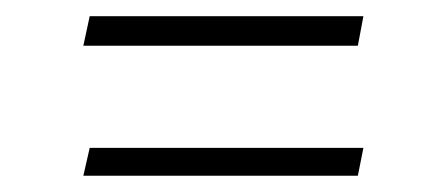

<svg xmlns="http://www.w3.org/2000/svg" viewBox="-20 -367 535 235"><path d="M418 -311 424.8 -347.2H89.8L82 -311ZM418 -151.9 424.8 -186H89.8L82 -151.9Z"/></svg>

Font: Comic Neue Angular Light
Style: Regular
Weight: 300
Designer: Craig Rozynski
Foundry: Craig Rozynski
Version: Version 2.003